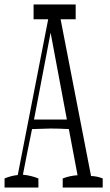

<svg xmlns="http://www.w3.org/2000/svg" viewBox="-31 -843 488 853"><path d="M247.6 -50.3Q280.3 -62.5 313.5 -64.5Q293.9 -171.9 274.9 -269.5Q233.9 -272 192.9 -272Q192.9 -272 111.3 -269.5Q91.3 -172.9 70.8 -66.9Q106 -63.5 139.6 -50.3Q139.6 -34.7 139.6 -9.8H-10.7Q-10.7 -35.2 -10.7 -50.3Q18.6 -62.5 47.9 -65.4Q122.1 -442.9 193.4 -810.1H228Q299.3 -440.4 373.5 -61Q399.4 -60.5 425.3 -50.3Q425.3 -35.2 425.3 -9.8H247.6Q247.6 -35.2 247.6 -50.3ZM266.1 -312 193.8 -697.8 120.1 -312ZM118.2 -823.2H305.2V-757.3H118.2Z"/></svg>

Font: Scarab Serif
Style: Condensed-Light
Weight: 300
Designer: John Roberts
Foundry: Scarab
Version: 1.0